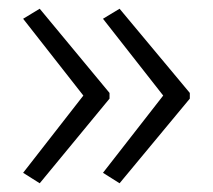

<svg xmlns="http://www.w3.org/2000/svg" viewBox="-20 -492 487 440"><path d="M415 -266V-279L254 -472L216 -449L354 -273L216 -96L254 -72ZM231 -266V-279L71 -472L33 -449L171 -273L33 -96L71 -72Z"/></svg>

Font: Noto Sans Lao Looped UI Light
Style: Regular
Weight: 300
Designer: Mark Frömberg, Ben Mitchell
Foundry: The Fontpad Ltd
Version: Version 1.001